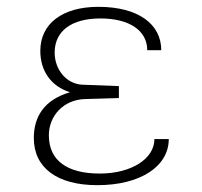

<svg xmlns="http://www.w3.org/2000/svg" viewBox="-20 -531 591 562"><path d="M79 -127C79 -40 147 11 265 11C391 11 474 -44 474 -124H432C432 -66 364 -23 272 -23C178 -23 123 -60 123 -135C123 -192 166 -239 228 -241L328 -244V-279L223 -283C175 -284 140 -327 140 -377C140 -440 189 -477 274 -477C358 -477 411 -442 411 -384H452C452 -461 384 -511 268 -511C163 -511 98 -462 98 -382C98 -323 130 -278 185 -261C109 -239 79 -189 79 -127Z"/></svg>

Font: Perun ExtraLight
Style: Regular
Weight: 200
Foundry: Copyright (c) Stefan Peev, Context Ltd, 2016
Version: Version 1.089